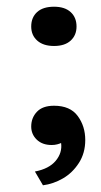

<svg xmlns="http://www.w3.org/2000/svg" viewBox="-20 -427 301 572"><path d="M108 125 84 84Q126 76 146 52Q166 28 162 -1Q158 1 150.5 3Q143 5 134 5Q106 5 89.5 -11Q73 -27 73 -50Q73 -76 90 -94Q107 -112 141 -112Q189 -112 211.5 -81.5Q234 -51 234 -10Q234 29 215 58.5Q196 88 167.5 104.5Q139 121 108 125ZM141 -290Q109 -290 91 -306Q73 -322 73 -348Q73 -375 90.5 -391Q108 -407 141 -407Q173 -407 190.5 -391Q208 -375 208 -348Q208 -322 190.5 -306Q173 -290 141 -290Z"/></svg>

Font: Red Rose Medium
Style: Regular
Weight: 500
Designer: Jaikishan Patel
Version: Version 2.000